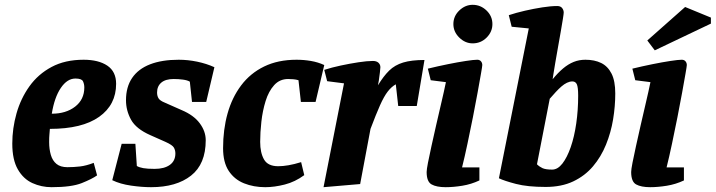

<svg xmlns="http://www.w3.org/2000/svg" viewBox="-20 -767 2971 797"><path d="M194 10Q152 10 114.5 -7Q77 -24 54 -64Q31 -104 31 -171Q31 -234 48.5 -296Q66 -358 102 -408.5Q138 -459 194 -489Q250 -519 327 -519Q389 -519 425.5 -494.5Q462 -470 462 -419Q462 -332 391.5 -282Q321 -232 187 -232Q186 -217 185 -207Q184 -197 184 -177Q184 -148 191 -124Q198 -100 214.5 -86.5Q231 -73 260 -73Q286 -73 312 -76Q338 -79 369 -91L383 -39Q362 -24 319.5 -7Q277 10 194 10ZM195 -295Q254 -295 292 -324.5Q330 -354 330 -404Q330 -418 324.5 -429.5Q319 -441 293 -441Q259 -441 232.5 -402Q206 -363 195 -295Z M607 10Q569 10 524 3.5Q479 -3 446 -19L485 -170H542L548 -78Q558 -72 575 -69Q592 -66 622 -66Q662 -66 685 -82.5Q708 -99 708 -130Q708 -143 702 -154Q696 -165 667 -178L604 -206Q545 -232 524 -270Q503 -308 503 -351Q503 -406 528.5 -443.5Q554 -481 603 -500Q652 -519 722 -519Q760 -519 798.5 -511Q837 -503 870 -488L836 -344H777L768 -428Q758 -434 739.5 -436.5Q721 -439 701 -439Q667 -439 649.5 -424Q632 -409 632 -383Q632 -369 638 -359Q644 -349 664 -341L734 -310Q784 -289 809 -255.5Q834 -222 834 -185Q834 -86 773 -38Q712 10 607 10Z M1081 10Q1033 10 993 -6Q953 -22 929.5 -57.5Q906 -93 906 -152Q906 -229 924.5 -295.5Q943 -362 981 -412.5Q1019 -463 1076.5 -491Q1134 -519 1211 -519Q1241 -519 1270.5 -514Q1300 -509 1326 -497L1290 -344H1229L1219 -434Q1209 -437 1198 -438Q1187 -439 1176 -439Q1141 -439 1118 -413.5Q1095 -388 1082.5 -347.5Q1070 -307 1065 -262Q1060 -217 1060 -178Q1060 -133 1076 -105Q1092 -77 1135 -77Q1154 -77 1177.5 -81Q1201 -85 1230 -94L1243 -40Q1205 -12 1162 -1Q1119 10 1081 10Z M1323 10 1408 -421 1338 -430 1326 -477Q1357 -487 1394.5 -495Q1432 -503 1468 -508.5Q1504 -514 1528 -514Q1543 -514 1551 -506.5Q1559 -499 1559 -488Q1559 -484 1557 -466.5Q1555 -449 1552.5 -432.5Q1550 -416 1549 -413Q1572 -451 1595.5 -474Q1619 -497 1653.5 -507.5Q1688 -518 1742 -518L1710 -327H1633L1623 -417Q1605 -407 1589.5 -387Q1574 -367 1557.5 -330Q1541 -293 1518 -232L1475 -3Z M1830 10Q1792 10 1771.5 -1.5Q1751 -13 1751 -53Q1751 -63 1756.5 -91.5Q1762 -120 1771 -160.5Q1780 -201 1790.5 -247.5Q1801 -294 1812 -340.5Q1823 -387 1831 -426L1768 -434L1756 -482Q1797 -492 1839 -500.5Q1881 -509 1914 -514Q1947 -519 1961 -519Q1971 -519 1976.5 -512.5Q1982 -506 1982 -497Q1982 -492 1976.5 -461Q1971 -430 1962.5 -382.5Q1954 -335 1943 -280Q1932 -225 1920.5 -170.5Q1909 -116 1898 -72H1970V-18Q1936 -2 1899 4Q1862 10 1830 10ZM1942 -587Q1911 -587 1886.5 -611Q1862 -635 1862 -667Q1862 -700 1886.5 -723.5Q1911 -747 1942 -747Q1975 -747 1999.5 -723.5Q2024 -700 2024 -667Q2024 -635 2000 -611Q1976 -587 1942 -587Z M2245 9Q2170 9 2122 -3.5Q2074 -16 2051 -27L2175 -649L2104 -656L2092 -704Q2122 -714 2159 -722.5Q2196 -731 2231.5 -736.5Q2267 -742 2293 -742Q2307 -742 2313.5 -733.5Q2320 -725 2320 -715Q2320 -710 2316.5 -688Q2313 -666 2307.5 -634.5Q2302 -603 2296 -569.5Q2290 -536 2285 -506.5Q2280 -477 2277 -458Q2274 -439 2274 -438Q2296 -465 2317.5 -483Q2339 -501 2361.5 -510Q2384 -519 2410 -519Q2448 -519 2475.5 -505.5Q2503 -492 2518.5 -461.5Q2534 -431 2534 -379Q2534 -326 2525 -271.5Q2516 -217 2495.5 -166.5Q2475 -116 2441.5 -76.5Q2408 -37 2359.5 -14Q2311 9 2245 9ZM2272 -63Q2295 -63 2314.5 -88Q2334 -113 2349 -156Q2364 -199 2372 -254.5Q2380 -310 2380 -370Q2380 -405 2374.5 -417Q2369 -429 2356 -429Q2345 -429 2333.5 -423.5Q2322 -418 2310.5 -408Q2299 -398 2287 -385Q2275 -372 2262 -357L2209 -85Q2219 -75 2232 -69Q2245 -63 2272 -63Z M2679 10Q2641 10 2620.5 -1.5Q2600 -13 2600 -53Q2600 -63 2605.5 -91.5Q2611 -120 2620 -160.5Q2629 -201 2639.5 -247.5Q2650 -294 2661 -340.5Q2672 -387 2680 -426L2617 -434L2605 -482Q2646 -492 2688 -500.5Q2730 -509 2763 -514Q2796 -519 2810 -519Q2820 -519 2825.5 -512.5Q2831 -506 2831 -497Q2831 -492 2825.5 -461Q2820 -430 2811.5 -382.5Q2803 -335 2792 -280Q2781 -225 2769.5 -170.5Q2758 -116 2747 -72H2819V-18Q2785 -2 2748 4Q2711 10 2679 10ZM2698 -558 2667 -599 2824 -738 2931 -694V-669Z"/></svg>

Font: Manuale ExtraBold
Style: Italic
Weight: 800
Italic angle: -11°
Designer: Eduardo Tunni / Pablo Cosgaya
Foundry: Eduardo Tunni / Pablo Cosgaya
Version: Version 1.002